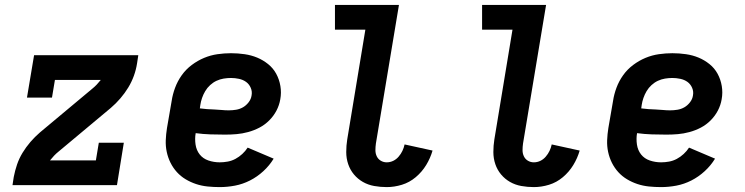

<svg xmlns="http://www.w3.org/2000/svg" viewBox="-20 -755 3040 783"><path d="M31 0 36 -33Q41 -59 49.5 -84Q58 -109 72 -132Q86 -155 104 -176Q122 -197 143 -215L356 -393Q366 -401 374.5 -410Q383 -419 391 -429H204L192 -357H90L119 -530H544L539 -497Q535 -471 526 -446Q517 -421 503 -398Q489 -375 471 -354Q453 -333 432 -315L219 -137Q209 -129 200.5 -120Q192 -111 184 -101H371L383 -173H485L457 0Z M876 8Q851 8 826.5 5.5Q802 3 779.5 -4.5Q757 -12 737 -24Q717 -36 701.5 -53Q686 -70 675.5 -91Q665 -112 660 -135.5Q655 -159 656 -183.5Q657 -208 661 -233L680 -343Q684 -370 694 -397Q704 -424 721 -448Q738 -472 762 -490Q786 -508 812.5 -519Q839 -530 867 -534Q895 -538 922 -538Q950 -538 977.5 -534Q1005 -530 1029 -520Q1053 -510 1073.5 -493.5Q1094 -477 1106.5 -454Q1119 -431 1123.5 -404Q1128 -377 1123 -350Q1119 -326 1107.5 -304Q1096 -282 1078 -264Q1060 -246 1038 -234.5Q1016 -223 992 -216.5Q968 -210 945 -208Q922 -206 898 -206Q868 -206 838 -207Q808 -208 778 -212Q774 -189 777.5 -165.5Q781 -142 794.5 -125Q808 -108 830 -100.5Q852 -93 876 -93Q892 -93 908.5 -96Q925 -99 940 -107Q955 -115 968 -127Q981 -139 990 -153L1096 -108Q1079 -80 1054 -57Q1029 -34 999.5 -19Q970 -4 938.5 2Q907 8 876 8ZM913 -305Q928 -305 943 -307.5Q958 -310 971 -317.5Q984 -325 994 -338Q1004 -351 1006 -366Q1009 -382 1002.5 -397Q996 -412 983.5 -421Q971 -430 954.5 -433.5Q938 -437 922 -437Q907 -437 892 -434.5Q877 -432 863 -425.5Q849 -419 837 -408Q825 -397 817 -383.5Q809 -370 804 -355.5Q799 -341 797 -327L795 -313Q809 -311 824 -310Q839 -309 854 -308.5Q869 -308 883.5 -306.5Q898 -305 913 -305Z M1557 8Q1531 8 1506 3.5Q1481 -1 1460 -13Q1439 -25 1423.5 -43.5Q1408 -62 1400 -85.5Q1392 -109 1392 -135Q1392 -161 1396 -186L1470 -634H1346V-735H1607L1513 -170Q1511 -156 1511 -142.5Q1511 -129 1516.5 -117.5Q1522 -106 1533 -99.5Q1544 -93 1557 -93Q1571 -93 1583.5 -99Q1596 -105 1605.5 -116Q1615 -127 1621 -139.5Q1627 -152 1630 -166L1744 -141Q1735 -110 1718 -82Q1701 -54 1675.5 -32.5Q1650 -11 1619 -1.5Q1588 8 1557 8Z M2157 8Q2131 8 2106 3.5Q2081 -1 2060 -13Q2039 -25 2023.5 -43.5Q2008 -62 2000 -85.5Q1992 -109 1992 -135Q1992 -161 1996 -186L2070 -634H1946V-735H2207L2113 -170Q2111 -156 2111 -142.5Q2111 -129 2116.5 -117.5Q2122 -106 2133 -99.5Q2144 -93 2157 -93Q2171 -93 2183.5 -99Q2196 -105 2205.5 -116Q2215 -127 2221 -139.5Q2227 -152 2230 -166L2344 -141Q2335 -110 2318 -82Q2301 -54 2275.5 -32.5Q2250 -11 2219 -1.5Q2188 8 2157 8Z M2676 8Q2651 8 2626.5 5.5Q2602 3 2579.5 -4.5Q2557 -12 2537 -24Q2517 -36 2501.5 -53Q2486 -70 2475.5 -91Q2465 -112 2460 -135.5Q2455 -159 2456 -183.5Q2457 -208 2461 -233L2480 -343Q2484 -370 2494 -397Q2504 -424 2521 -448Q2538 -472 2562 -490Q2586 -508 2612.5 -519Q2639 -530 2667 -534Q2695 -538 2722 -538Q2750 -538 2777.5 -534Q2805 -530 2829 -520Q2853 -510 2873.5 -493.5Q2894 -477 2906.5 -454Q2919 -431 2923.5 -404Q2928 -377 2923 -350Q2919 -326 2907.5 -304Q2896 -282 2878 -264Q2860 -246 2838 -234.5Q2816 -223 2792 -216.5Q2768 -210 2745 -208Q2722 -206 2698 -206Q2668 -206 2638 -207Q2608 -208 2578 -212Q2574 -189 2577.5 -165.5Q2581 -142 2594.5 -125Q2608 -108 2630 -100.5Q2652 -93 2676 -93Q2692 -93 2708.5 -96Q2725 -99 2740 -107Q2755 -115 2768 -127Q2781 -139 2790 -153L2896 -108Q2879 -80 2854 -57Q2829 -34 2799.5 -19Q2770 -4 2738.5 2Q2707 8 2676 8ZM2713 -305Q2728 -305 2743 -307.5Q2758 -310 2771 -317.5Q2784 -325 2794 -338Q2804 -351 2806 -366Q2809 -382 2802.5 -397Q2796 -412 2783.5 -421Q2771 -430 2754.5 -433.5Q2738 -437 2722 -437Q2707 -437 2692 -434.5Q2677 -432 2663 -425.5Q2649 -419 2637 -408Q2625 -397 2617 -383.5Q2609 -370 2604 -355.5Q2599 -341 2597 -327L2595 -313Q2609 -311 2624 -310Q2639 -309 2654 -308.5Q2669 -308 2683.5 -306.5Q2698 -305 2713 -305Z"/></svg>

Font: Iosevka Curly Slab Extended
Style: Bold Italic
Weight: 700
Width: 7
Italic angle: -9°
Monospace: yes
Designer: Belleve Invis
Foundry: Belleve Invis
Version: Version 11.0.0; ttfautohint (v1.8.3)